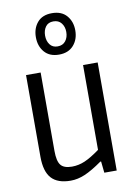

<svg xmlns="http://www.w3.org/2000/svg" viewBox="-91 -876 662 945"><g transform="rotate(-10 239.5 -404.0)"><path d="M236 -611Q189 -611 163.5 -640.5Q138 -670 138 -715Q138 -759 163 -788.5Q188 -818 236 -818Q284 -818 309.5 -788.5Q335 -759 335 -715Q335 -670 309 -640.5Q283 -611 236 -611ZM236 -652Q262 -652 276 -670Q290 -688 290 -715Q290 -741 276 -759Q262 -777 236 -777Q210 -777 197 -759Q184 -741 184 -715Q184 -688 197.5 -670Q211 -652 236 -652ZM185 10Q120 10 89 -24Q58 -58 58 -132V-540H131V-148Q131 -97 147 -77Q163 -57 203 -57Q236 -57 267.5 -70.5Q299 -84 343 -116V-540H416V0H354L348 -57H344Q293 -21 256.5 -5.5Q220 10 185 10Z"/></g></svg>

Font: Encode Sans Compressed
Style: Regular
Weight: 400
Designer: Pablo Impallari, Andres Torresi
Foundry: Pablo Impallari, Andres Torresi
Version: Version 1.000; ttfautohint (v1.00) -l 8 -r 50 -G 200 -x 14 -